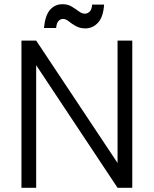

<svg xmlns="http://www.w3.org/2000/svg" viewBox="-20 -893 731 913"><path d="M82 0V-700H152L539 -118V-700H609V0H539L152 -583V0ZM386 -758Q360 -758 340.5 -769Q321 -780 307 -791.5Q293 -803 280 -803Q267 -803 258 -793Q249 -783 247 -760H189Q195 -821 218.5 -847Q242 -873 277 -873Q303 -873 321.5 -861.5Q340 -850 355 -839Q370 -828 383 -828Q397 -828 407 -838.5Q417 -849 418 -871H475Q471 -812 446 -785Q421 -758 386 -758Z"/></svg>

Font: Host Grotesk Light Light
Style: Regular
Weight: 300
Version: Version 1.003